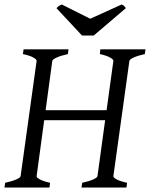

<svg xmlns="http://www.w3.org/2000/svg" viewBox="-20 -835 668 855"><path d="M282.2 -594.2Q251.5 -587.4 232.9 -579.1Q214.4 -570.8 212.9 -564L183.1 -344.2H454.6L484.9 -564Q485.8 -569.8 470.7 -578.6Q455.6 -587.4 424.8 -594.2L426.8 -615.2H627.9L625 -594.2Q594.2 -587.4 575.7 -579.1Q557.1 -570.8 556.2 -564L484.9 -50.8Q483.9 -44.9 499 -36.4Q514.2 -27.8 545.9 -21L543 0H342.8L346.2 -21Q377 -27.8 395 -35.9Q413.1 -43.9 414.1 -50.8L448.2 -299.8H176.8L143.1 -50.8Q141.6 -44.9 157 -36.4Q172.4 -27.8 203.1 -21L200.2 0H0L2.9 -21Q33.7 -27.8 52.2 -35.9Q70.8 -43.9 71.8 -50.8L143.1 -564Q144 -569.8 128.9 -578.6Q113.8 -587.4 82 -594.2L85 -615.2H285.2ZM397.5 -676.8H345.2L231.4 -798.8Q235.4 -802.2 238 -804.7Q240.7 -807.1 243.2 -808.8Q245.6 -810.5 248.5 -811.8Q251.5 -813 255.4 -814.9L381.8 -751.5L521.5 -814.9Q529.3 -812 532.5 -808.8Q535.6 -805.7 540.5 -798.8Z"/></svg>

Font: Akkhara
Style: Italic
Weight: 400
Italic angle: -7°
Designer: J. Victor Gaultney
Version: Version 1.00 June 13, 2006, initial release